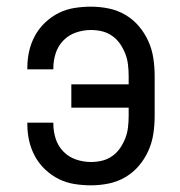

<svg xmlns="http://www.w3.org/2000/svg" viewBox="-20 -548 540 576"><path d="M253 8Q228 8 203 4Q178 0 156 -11Q134 -22 115.5 -39.5Q97 -57 85 -79Q73 -101 67.5 -125.5Q62 -150 62 -175V-180H140V-177Q140 -154 147 -132Q154 -110 170 -93.5Q186 -77 208 -69.5Q230 -62 253 -62Q270 -62 286.5 -66Q303 -70 317 -80Q331 -90 340.5 -104Q350 -118 356 -133.5Q362 -149 364 -166Q366 -183 366 -200V-225H194V-295H366V-320Q366 -337 364 -354Q362 -371 356 -386.5Q350 -402 340.5 -416Q331 -430 317 -440Q303 -450 286.5 -454Q270 -458 253 -458Q230 -458 208 -450.5Q186 -443 170 -426.5Q154 -410 147 -388Q140 -366 140 -343V-340H62V-345Q62 -370 67.5 -394.5Q73 -419 85 -441Q97 -463 115.5 -480.5Q134 -498 156 -509Q178 -520 203 -524Q228 -528 253 -528Q280 -528 306.5 -522.5Q333 -517 356 -503.5Q379 -490 396.5 -469.5Q414 -449 425 -424.5Q436 -400 440 -373.5Q444 -347 444 -320V-200Q444 -173 440 -146.5Q436 -120 425 -95.5Q414 -71 396.5 -50.5Q379 -30 356 -16.5Q333 -3 306.5 2.5Q280 8 253 8Z"/></svg>

Font: Iosevka Term Curly
Style: Regular
Weight: 400
Designer: Belleve Invis
Foundry: Belleve Invis
Version: Version 32.3.0